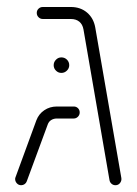

<svg xmlns="http://www.w3.org/2000/svg" viewBox="-20 -539 401 563"><path d="M301.1 -10.7 224.8 -452.6Q222.2 -467.4 212.6 -475.4Q203 -483.3 187.8 -483.3H105.6Q98.1 -483.3 93 -488.5Q87.8 -493.7 87.8 -501.1Q87.8 -508.5 93 -513.5Q98.1 -518.5 105.6 -518.5H187.8Q215.9 -518.5 235.2 -502.2Q254.4 -485.9 259.3 -458.5L335.9 -16.7Q337 -8.9 332 -2.4Q327 4.1 318.5 4.1Q311.9 4.1 307 -0.2Q302.2 -4.4 301.1 -10.7ZM24.4 -14.1Q24.4 -17 25.6 -19.6L86.7 -186.3Q93.7 -204.8 109.8 -215.7Q125.9 -226.7 146.7 -226.7H196.3Q203.7 -226.7 208.7 -221.7Q213.7 -216.7 213.7 -209.3Q213.7 -201.9 208.5 -196.7Q203.3 -191.5 196.3 -191.5H146.7Q137.4 -191.5 130.2 -187Q123 -182.6 120 -174.1L58.5 -7.4Q56.7 -2.2 52.2 0.9Q47.8 4.1 42.2 4.1Q34.4 4.1 29.4 -1.5Q24.4 -7 24.4 -14.1ZM137.4 -347.8Q137.4 -357 144.1 -363.9Q150.7 -370.7 160 -370.7Q169.6 -370.7 176.3 -364.1Q183 -357.4 183 -347.8Q183 -338.5 176.1 -331.9Q169.3 -325.2 160 -325.2Q150.7 -325.2 144.1 -331.9Q137.4 -338.5 137.4 -347.8Z"/></svg>

Font: 26F Galaxy Hebrew Light
Style: Regular
Weight: 300
Designer: C₂₉H₂₅N₃O₅
Version: Version 1.000